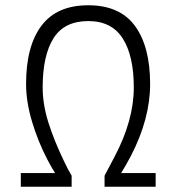

<svg xmlns="http://www.w3.org/2000/svg" viewBox="-20 -709 669 729"><path d="M189 -52Q178 -69 160 -103Q124 -172 101.5 -247.5Q79 -323 79 -390Q79 -534 137.5 -611.5Q196 -689 315 -689Q435 -689 492.5 -610.5Q550 -532 550 -390Q550 -258 477 -117Q458 -81 440 -52H571V0H377V-42L415 -114Q488 -252 488 -377Q488 -497 446 -563Q404 -629 315 -629Q224 -629 183 -563.5Q142 -498 142 -377Q142 -313 163.5 -244.5Q185 -176 223 -97Q239 -63 252 -42V0H59V-52Z"/></svg>

Font: Bellota
Style: Regular
Weight: 400
Designer: Kemie Guaida
Foundry: Kemie Guaida
Version: Version 4.001